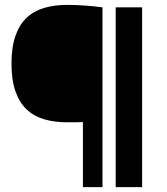

<svg xmlns="http://www.w3.org/2000/svg" viewBox="-20 -765 682 785"><path d="M399 0H319V-266Q299 -265 285.5 -265Q272 -265 255 -265Q202 -265 160 -277.5Q118 -290 88.5 -318Q59 -346 43 -392Q27 -438 27 -505Q27 -572 43 -618Q59 -664 88.5 -692Q118 -720 160 -732.5Q202 -745 255 -745Q287 -745 324.5 -742.5Q362 -740 399 -735ZM561 0H453V-735H561Z"/></svg>

Font: Encode Sans Narrow
Style: ExtraBold
Weight: 800
Designer: Pablo Impallari, Andres Torresi
Foundry: Pablo Impallari, Andres Torresi
Version: Version 1.000; ttfautohint (v1.00) -l 8 -r 50 -G 200 -x 14 -